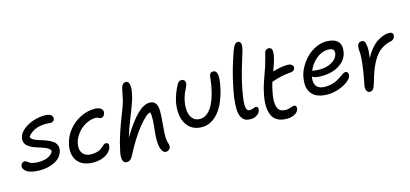

<svg xmlns="http://www.w3.org/2000/svg" viewBox="-70 -1305 4056 1899"><g transform="rotate(-15 1958.0 -355.0)"><path d="M191.9 -67.9Q143.6 -67.9 107.9 -76.7Q72.3 -85.4 54.4 -99.6Q36.6 -113.8 29.8 -128.9Q22.9 -144 25.9 -159.2Q28.8 -173.8 39.8 -183.3Q50.8 -192.9 65.9 -192.9Q77.1 -192.9 86.9 -186.3Q96.7 -179.7 105.2 -171.9Q113.8 -164.1 138.7 -157.5Q163.6 -150.9 201.2 -150.9Q315.4 -150.9 352.1 -220.2Q350.1 -234.4 337.2 -246.1Q324.2 -257.8 304.7 -265.6Q285.2 -273.4 261 -282Q236.8 -290.5 212.4 -297.9Q188 -305.2 165.5 -316.9Q143.1 -328.6 127 -342.5Q110.8 -356.4 103.8 -377.9Q96.7 -399.4 102.1 -425.8Q111.3 -470.2 156 -507.1Q200.7 -543.9 261.2 -563Q321.8 -582 381.8 -581.1Q421.9 -580.6 440.2 -564.2Q458.5 -547.9 455.1 -524.9Q452.1 -510.7 441.4 -502.4Q430.7 -494.1 414.1 -494.1Q409.2 -494.1 394.8 -495.6Q380.4 -497.1 367.2 -497.1Q241.2 -497.1 178.2 -416Q179.7 -400.4 196 -388.2Q212.4 -376 236.8 -367.2Q261.2 -358.4 290.3 -349.6Q319.3 -340.8 346.7 -329.1Q374 -317.4 395.3 -302Q416.5 -286.6 426.8 -262.5Q437 -238.3 431.2 -207Q416 -140.6 349.4 -104.2Q282.7 -67.9 191.9 -67.9Z M725.6 -5.9Q615.2 -5.9 564 -69.6Q512.7 -133.3 533.7 -238.8Q548.8 -315.9 599.4 -379.9Q649.9 -443.8 721.4 -480Q793 -516.1 869.6 -516.1Q909.7 -516.1 933.1 -498.5Q956.5 -481 949.7 -451.2Q946.3 -432.6 935.1 -421.9Q923.8 -411.1 908.7 -411.1Q897.5 -411.1 885 -418.9Q872.6 -426.8 857.4 -426.8Q815.9 -426.8 775.6 -409.9Q735.4 -393.1 704.1 -365.2Q672.9 -337.4 650.6 -301.3Q628.4 -265.1 620.6 -227.1Q608.4 -164.1 636.7 -127Q665 -89.8 724.6 -89.8Q757.3 -89.8 782.7 -96.9Q808.1 -104 822.3 -114Q836.4 -124 846.9 -134Q857.4 -144 866.5 -151.1Q875.5 -158.2 884.3 -158.2Q903.3 -158.2 910.6 -148.9Q918 -139.6 914.6 -118.2Q903.8 -68.4 850.3 -37.1Q796.9 -5.9 725.6 -5.9Z M1042 76.2Q1014.6 76.2 1003.9 47.9Q993.2 19.5 1003.9 -36.1Q1022.5 -128.9 1051.8 -217.3Q1081.1 -305.7 1112.8 -385.3Q1144.5 -464.8 1156.2 -503.9Q1165 -534.7 1173.8 -582.8Q1182.6 -630.9 1189 -650.9Q1193.8 -668.9 1206.3 -680.9Q1218.8 -692.9 1237.3 -692.9Q1248.5 -692.4 1256.6 -685.5Q1264.6 -678.7 1269.3 -663.6Q1273.9 -648.4 1273.9 -626.5Q1273.9 -604.5 1267.8 -572.3Q1261.7 -540 1250 -501Q1236.8 -458 1190.4 -341.3Q1144 -224.6 1123 -152.8Q1216.3 -304.7 1283.9 -369.4Q1351.6 -434.1 1410.2 -434.1Q1451.7 -434.1 1470.7 -406.2Q1489.7 -378.4 1490 -326.7Q1490.2 -274.9 1482.9 -201.2Q1473.1 -100.1 1474.9 -61.3Q1476.6 -22.5 1487.3 5.9Q1493.2 22.5 1490.2 42Q1487.3 57.1 1473.6 67.6Q1460 78.1 1442.9 78.1Q1418.9 78.1 1403.3 48.6Q1387.7 19 1384 -26.9Q1380.4 -72.8 1386.2 -128.9Q1406.2 -284.7 1394 -338.9Q1354 -337.9 1270.5 -234.1Q1187 -130.4 1101.1 37.1Q1079.6 76.2 1042 76.2Z M1852.1 -65.9Q1811.5 -65.9 1778.6 -78.1Q1745.6 -90.3 1723.1 -111.8Q1700.7 -133.3 1685.3 -162.1Q1669.9 -190.9 1663.3 -225.3Q1656.7 -259.8 1657.2 -296.6Q1657.7 -333.5 1665 -372.1Q1683.6 -459 1731 -543.9Q1744.6 -567.9 1772 -567.9Q1793 -567.9 1803 -554Q1813 -540 1809.1 -517.1Q1806.2 -502 1795.7 -482.4Q1785.2 -462.9 1772.5 -432.4Q1759.8 -401.9 1751 -361.8Q1732.4 -268.1 1759.8 -208.5Q1787.1 -148.9 1853 -148.9Q1917 -148.9 1966.3 -218.3Q2015.6 -287.6 2042 -424.8Q2048.3 -455.1 2051.3 -486.6Q2054.2 -518.1 2057.1 -532.2Q2061 -551.3 2070.1 -560.5Q2079.1 -569.8 2097.2 -569.8Q2160.6 -569.8 2129.9 -413.1Q2095.2 -240.7 2021.2 -153.3Q1947.3 -65.9 1852.1 -65.9Z M2337.9 -17.1Q2311 -17.1 2291.7 -23.2Q2272.5 -29.3 2254.9 -49.8Q2237.3 -70.3 2230 -105Q2222.7 -139.6 2225.8 -200.7Q2229 -261.7 2245.6 -345.2Q2269 -461.9 2293 -544.9Q2316.9 -627.9 2349.6 -720.2Q2364.7 -758.3 2377.7 -773.2Q2390.6 -788.1 2407.7 -788.1Q2452.1 -788.1 2436.5 -713.9Q2431.2 -687 2414.3 -636.2Q2397.5 -585.4 2374.5 -504.9Q2351.6 -424.3 2331.5 -325.2Q2321.8 -274.9 2316.9 -236.6Q2312 -198.2 2312.3 -173.6Q2312.5 -148.9 2317.1 -133.5Q2321.8 -118.2 2329.1 -112.1Q2336.4 -106 2346.7 -106Q2367.2 -106 2386.5 -113.5Q2405.8 -121.1 2413.6 -121.1Q2442.4 -121.1 2435.5 -83Q2429.7 -55.2 2401.1 -36.1Q2372.6 -17.1 2337.9 -17.1Z M2681.6 71.8Q2625 71.8 2587.4 50.5Q2549.8 29.3 2532.7 -9.8Q2515.6 -48.8 2513.7 -103.5Q2511.7 -158.2 2526.4 -225.1Q2535.6 -272.9 2549.8 -317.4Q2564 -361.8 2581.5 -409.2Q2599.1 -456.5 2607.4 -482.9Q2619.1 -520 2630.6 -564.9Q2642.1 -609.9 2643.6 -615.2Q2653.3 -648.9 2687.5 -648.9Q2718.8 -648.9 2721.9 -611.8Q2725.1 -574.7 2701.7 -499Q2699.7 -492.2 2672.4 -415Q2755.4 -441.9 2827.6 -441.9Q2854 -441.9 2869.4 -427.7Q2884.8 -413.6 2880.4 -394Q2874.5 -364.7 2837.4 -361.8Q2775.9 -356.9 2731.2 -346.4Q2686.5 -335.9 2637.2 -317.9Q2624 -274.9 2615.2 -230Q2598.1 -150.9 2603.8 -103.3Q2609.4 -55.7 2631.1 -35.9Q2652.8 -16.1 2694.3 -16.1Q2722.2 -16.1 2746.3 -25.6Q2770.5 -35.2 2780.3 -35.2Q2794.9 -35.2 2801.8 -24.7Q2808.6 -14.2 2805.7 2Q2799.8 32.2 2766.4 52Q2732.9 71.8 2681.6 71.8Z M3135.7 -56.2Q3086.9 -56.2 3049.8 -67.6Q3012.7 -79.1 2989.7 -99.6Q2966.8 -120.1 2953.9 -148.9Q2940.9 -177.7 2940.2 -212.9Q2939.5 -248 2946.8 -288.1Q2956.5 -337.4 2984.9 -387Q3013.2 -436.5 3053.2 -476.6Q3093.3 -516.6 3146.7 -541.7Q3200.2 -566.9 3254.9 -566.9Q3335.4 -566.9 3371.8 -528.8Q3408.2 -490.7 3394 -417Q3383.8 -363.8 3344.2 -324.7Q3304.7 -285.6 3248 -266.4Q3191.4 -247.1 3125 -247.1Q3053.7 -247.1 3028.8 -267.1Q3024.9 -245.6 3024.9 -226.1Q3024.9 -206.5 3031.5 -189.9Q3038.1 -173.3 3049.8 -161.6Q3061.5 -149.9 3081.8 -143.1Q3102.1 -136.2 3128.9 -136.2Q3167.5 -136.2 3201.9 -145.3Q3236.3 -154.3 3259.3 -167.5Q3282.2 -180.7 3300.8 -193.8Q3319.3 -207 3333.7 -216.1Q3348.1 -225.1 3357.9 -225.1Q3375 -225.1 3382.6 -212.4Q3390.1 -199.7 3385.7 -179.2Q3379.9 -153.3 3343.5 -124.8Q3307.1 -96.2 3249.8 -76.2Q3192.4 -56.2 3135.7 -56.2ZM3046.9 -321.8Q3051.3 -321.8 3073.5 -318.4Q3095.7 -314.9 3119.6 -314.9Q3193.8 -314.9 3246.6 -345Q3299.3 -375 3310.1 -423.8Q3315.9 -454.6 3302 -469.2Q3288.1 -483.9 3250 -483.9Q3187.5 -483.9 3131.1 -437.5Q3074.7 -391.1 3045.9 -321.8Z M3544.9 26.9Q3524.4 26.9 3513.2 5.4Q3502 -16.1 3507.8 -45.9Q3556.2 -289.1 3548.8 -377Q3544.4 -413.1 3548.8 -439.9Q3552.7 -457.5 3564.7 -468.3Q3576.7 -479 3593.8 -479Q3612.8 -479 3623 -463.1Q3633.3 -447.3 3636.2 -406.5Q3639.2 -365.7 3628.9 -295.9Q3680.7 -393.6 3747.3 -440.2Q3814 -486.8 3876 -486.8Q3923.8 -486.8 3915 -441.9Q3907.7 -409.2 3868.2 -400.9Q3825.2 -392.6 3789.6 -371.1Q3753.9 -349.6 3727.5 -320.1Q3701.2 -290.5 3678.5 -247.3Q3655.8 -204.1 3639.6 -159.7Q3623.5 -115.2 3606.9 -56.2Q3592.3 -6.8 3580.1 10Q3567.9 26.9 3544.9 26.9Z"/></g></svg>

Font: Shantell Sans Bouncy
Style: Italic
Weight: 400
Italic angle: -11.31°
Designer: Stephen Nixon, Anya Danilova, Shantell Martin
Foundry: Arrow Type
Version: Version 1.006;[9816181b4]